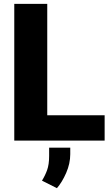

<svg xmlns="http://www.w3.org/2000/svg" viewBox="-20 -731 582 998"><path d="M523.9 -131.8V0H54.2V-710.9H225.6V-131.8ZM345.2 36.6V70.3Q345.2 119.1 324 167.7Q302.7 216.3 275.9 247.1L198.2 208Q214.4 182.1 224.9 153.1Q235.4 124 235.4 79.6V36.6Z"/></svg>

Font: Vazirmatn RD UI Black
Style: Regular
Weight: 900
Designer: Saber Rastikerdar
Foundry: Saber Rastikerdar
Version: Version 33.003